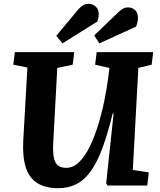

<svg xmlns="http://www.w3.org/2000/svg" viewBox="-20 -975 840 1009"><path d="M678 -82 762 -69 754 0H545L538 -12L577 -378H572Q546 -272 518.5 -197.5Q491 -123 457.5 -76Q424 -29 381.5 -7.5Q339 14 285 14Q219 14 176.5 -12.5Q134 -39 116 -94Q98 -149 102 -233L124 -620L50 -635L58 -701H370L362 -635L281 -618L260 -230Q257 -180 262.5 -149.5Q268 -119 284 -106Q300 -93 329 -93Q364 -93 394.5 -122Q425 -151 449.5 -200Q474 -249 493.5 -311Q513 -373 527 -439.5Q541 -506 549 -569L555 -618L480 -635L488 -701H785L777 -635L707 -618ZM599 -908Q614 -923 626.5 -929.5Q639 -936 653 -936Q674 -936 689.5 -922.5Q705 -909 705 -880Q705 -870 702.5 -859Q700 -848 695 -835L502 -747L475 -789ZM391 -925Q403 -939 416 -947Q429 -955 444 -955Q467 -955 483 -940.5Q499 -926 499 -900Q499 -892 497.5 -883Q496 -874 492 -862L308 -747L276 -787Z"/></svg>

Font: Literata
Style: Bold Italic
Weight: 700
Italic angle: -2°
Designer: Latin by Veronika Burian and Jose Scaglione. Greek by Irene Vlachou. Cyrillic by Vera Evstafieva
Foundry: TypeTogether
Version: Version 3.103;gftools[0.9.29]